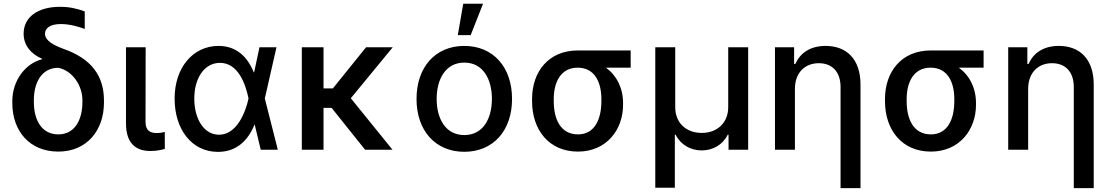

<svg xmlns="http://www.w3.org/2000/svg" viewBox="-20 -797 5913 1022"><path d="M105.8 -617.9C105.8 -557.2 142 -511.4 203.5 -484.4L203.8 -481.5C116.5 -459.9 45.5 -369.3 45.5 -258.5V-248.6C45.5 -100.5 136.7 9.9 290.5 9.9C441.1 9.9 533.4 -101.6 533.4 -251.4V-261.4C533.4 -393.5 466.6 -485.1 316.8 -537.3C237.2 -566.1 219.5 -594.1 219.5 -617.5C219.5 -648.1 248.6 -669 304 -669C351.2 -669 402.7 -654.1 431.1 -642.8V-736.2C386 -752.5 348.4 -760.7 299 -760.7C178.6 -760.7 105.5 -703.8 105.8 -617.9ZM160.2 -254.3V-263.5C160.2 -357.6 201.7 -436.1 290.5 -436.1C367.5 -420.5 418.7 -339.8 418.7 -263.5V-254.3C418.7 -158.4 377.8 -81.7 290.5 -81.7C201.3 -81.7 160.2 -158.7 160.2 -254.3Z M650.6 -545.5V-141C650.6 -33 703.8 6.7 780.2 6.7C813.9 6.7 839.5 1.1 857.2 -4.6V-94.5C848.7 -92.3 829.9 -88.8 815.7 -88.8C783.4 -88.8 755 -98.4 754.6 -147L755.3 -545.5Z M1138.1 11.4C1238.3 12.4 1300.1 -48.7 1334.5 -133.2H1335.9L1367.9 0H1458.8L1389.6 -272.7L1451.7 -545.5H1361.2L1333.8 -416.9L1331.3 -410.5C1297.9 -494.7 1238.6 -552.6 1142.8 -552.6C1007.8 -552.6 909.4 -437.5 909.4 -272.7C909.4 -106.9 1001.4 10.3 1138.1 11.4ZM1014.2 -272C1014.2 -383.5 1069.2 -462.4 1150.9 -462.4C1250.4 -462.4 1288 -344.1 1302.6 -274.1V-271.3C1287.3 -201 1241.5 -79.9 1145.6 -79.9C1066.8 -79.9 1014.2 -161.9 1014.2 -272Z M1702.1 -545.5H1586.6V0H1702.1V-223H1745L1923.3 0H2069.2L1847.3 -274.1L2070.7 -545.5H1928.6L1751.8 -326.3H1702.1Z M2451.3 11C2605.1 11 2705.6 -101.6 2705.6 -270.2C2705.6 -440 2605.1 -552.6 2451.3 -552.6C2297.6 -552.6 2197.1 -440 2197.1 -270.2C2197.1 -101.6 2297.6 11 2451.3 11ZM2304.3 -270.6C2304.3 -375 2351.2 -463.8 2451.7 -463.8C2551.5 -463.8 2598.4 -375 2598.4 -270.6C2598.4 -165.8 2551.5 -78.1 2451.7 -78.1C2351.2 -78.1 2304.3 -165.8 2304.3 -270.6ZM2416.9 -610.1H2485.4L2551.1 -777H2445.7Z M2812.1 -269.9V-258.5C2812.1 -106.2 2901.6 9.9 3056.5 9.9C3208.8 9.9 3296.5 -106.9 3296.5 -238.6V-248.6C3296.5 -329.2 3261.7 -396 3205.3 -436.8H3337V-528.4H3055C2901.3 -528.4 2812.1 -416.5 2812.1 -269.9ZM2927.6 -258.5V-269.9C2927.6 -359.4 2964.5 -436.8 3055 -436.8C3145.6 -436.8 3181.1 -359.4 3181.1 -269.9V-258.5C3181.1 -162.6 3145.6 -81.7 3056.5 -81.7C2963.8 -81.7 2927.6 -162.6 2927.6 -258.5Z M3468 202.4H3572.1V-79.9H3576.3C3603.7 -25.6 3656.6 3.6 3715.2 3.6C3773.8 3.6 3826.7 -25.6 3853.7 -79.9H3858V0H3962.4V-545.5H3856.2V-226.2C3856.2 -145.6 3800.1 -89.5 3715.2 -89.5C3630.3 -89.5 3574.2 -144.9 3574.2 -226.2V-545.5H3468Z M4211.3 -323.9C4211.3 -410.9 4265.3 -460.6 4338.4 -460.6C4410.9 -460.6 4454.2 -413 4454.2 -334.2V204.5H4560.4V-346.9C4560.4 -482.2 4486.5 -552.6 4374.6 -552.6C4293 -552.6 4239 -514.9 4213.8 -456.7H4207V-545.5H4105.1V0H4211.3Z M4690.7 -269.9V-258.5C4690.7 -106.2 4780.2 9.9 4935 9.9C5087.4 9.9 5175.1 -106.9 5175.1 -238.6V-248.6C5175.1 -329.2 5140.3 -396 5083.8 -436.8H5215.6V-528.4H4933.6C4779.8 -528.4 4690.7 -416.5 4690.7 -269.9ZM4806.1 -258.5V-269.9C4806.1 -359.4 4843 -436.8 4933.6 -436.8C5024.1 -436.8 5059.7 -359.4 5059.7 -269.9V-258.5C5059.7 -162.6 5024.1 -81.7 4935 -81.7C4842.3 -81.7 4806.1 -162.6 4806.1 -258.5Z M5452.8 -323.9C5452.8 -410.9 5506.7 -460.6 5579.9 -460.6C5652.3 -460.6 5695.7 -413 5695.7 -334.2V204.5H5801.8V-346.9C5801.8 -482.2 5728 -552.6 5616.1 -552.6C5534.4 -552.6 5480.5 -514.9 5455.3 -456.7H5448.5V-545.5H5346.6V0H5452.8Z"/></svg>

Font: Margiela Sans Medium
Style: Regular
Weight: 500
Designer: Stefan Endress, Andreas Faust
Version: Version 1.100;FEAKit 1.0